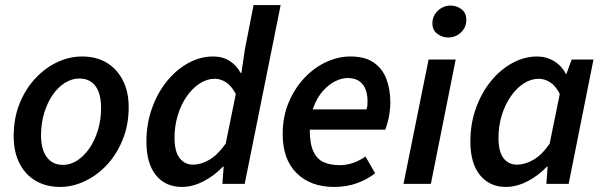

<svg xmlns="http://www.w3.org/2000/svg" viewBox="-20 -726 2386 758"><path d="M217 12Q162 12 120.5 -12.5Q79 -37 56.5 -82Q34 -127 34 -188Q34 -259 57 -316.5Q80 -374 119 -416Q158 -458 206 -480.5Q254 -503 304 -503Q360 -503 401 -478.5Q442 -454 465 -409Q488 -364 488 -303Q488 -233 464.5 -175Q441 -117 402.5 -75.5Q364 -34 315.5 -11Q267 12 217 12ZM229 -75Q258 -75 285 -92.5Q312 -110 333 -140.5Q354 -171 366.5 -212Q379 -253 379 -300Q379 -356 357 -386Q335 -416 293 -416Q264 -416 236.5 -399Q209 -382 188 -351.5Q167 -321 154.5 -280Q142 -239 142 -192Q142 -137 164.5 -106Q187 -75 229 -75Z M698 12Q633 12 595.5 -34.5Q558 -81 558 -167Q558 -237 580 -298.5Q602 -360 639.5 -406Q677 -452 724 -477.5Q771 -503 822 -503Q859 -503 886.5 -485.5Q914 -468 930 -438H933L947 -532L981 -706H1088L946 0H858L863 -68H860Q826 -32 783 -10Q740 12 698 12ZM742 -76Q774 -76 807 -95.5Q840 -115 871 -159L911 -355Q894 -387 872.5 -401Q851 -415 828 -415Q797 -415 768.5 -396.5Q740 -378 717.5 -346Q695 -314 682 -271.5Q669 -229 669 -182Q669 -128 689 -102Q709 -76 742 -76Z M1299 12Q1206 12 1151 -42.5Q1096 -97 1096 -196Q1096 -265 1119.5 -321Q1143 -377 1181.5 -418Q1220 -459 1267.5 -481Q1315 -503 1363 -503Q1421 -503 1455.5 -479Q1490 -455 1505.5 -414Q1521 -373 1521 -322Q1521 -300 1518 -280.5Q1515 -261 1510.5 -244Q1506 -227 1501 -214H1174L1183 -294H1427Q1430 -305 1430.5 -311.5Q1431 -318 1431 -328Q1431 -352 1423.5 -372.5Q1416 -393 1398.5 -405.5Q1381 -418 1351 -418Q1329 -418 1303 -405Q1277 -392 1254.5 -366.5Q1232 -341 1217.5 -302.5Q1203 -264 1203 -214Q1203 -158 1217.5 -127.5Q1232 -97 1258.5 -85.5Q1285 -74 1321 -74Q1350 -74 1376 -83.5Q1402 -93 1423 -108L1461 -42Q1431 -18 1390 -3Q1349 12 1299 12Z M1573 0 1672 -491H1779L1681 0ZM1749 -578Q1726 -578 1706.5 -592.5Q1687 -607 1687 -634Q1687 -663 1708.5 -683.5Q1730 -704 1759 -704Q1783 -704 1802 -689.5Q1821 -675 1821 -648Q1821 -618 1800 -598Q1779 -578 1749 -578Z M1977 12Q1913 12 1875 -34.5Q1837 -81 1837 -167Q1837 -238 1859 -299Q1881 -360 1918 -405.5Q1955 -451 2002.5 -477Q2050 -503 2101 -503Q2137 -503 2167.5 -484.5Q2198 -466 2214 -434H2216L2237 -491H2323L2225 0H2137L2142 -68H2139Q2105 -32 2062 -10Q2019 12 1977 12ZM2021 -76Q2053 -76 2086.5 -95.5Q2120 -115 2150 -159L2190 -355Q2174 -387 2152 -401Q2130 -415 2107 -415Q2076 -415 2047.5 -396.5Q2019 -378 1996.5 -345.5Q1974 -313 1961 -271Q1948 -229 1948 -182Q1948 -128 1967.5 -102Q1987 -76 2021 -76Z"/></svg>

Font: Source Sans 3 ExtraLight SemiBold
Style: Italic
Weight: 600
Italic angle: -11°
Version: Version 3.052;hotconv 1.1.0;makeotfexe 2.6.0